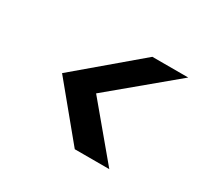

<svg xmlns="http://www.w3.org/2000/svg" viewBox="-102 -716 776 732"><g transform="rotate(30 285.5 -349.5)"><path d="M536 -576 262 -348 450 -123H298L111 -350L378 -576Z"/></g></svg>

Font: DM Sans 24pt SemiBold
Style: Italic
Weight: 600
Italic angle: -10°
Designer: Colophon Foundry, Jonny Pinhorn
Foundry: Colophon Foundry
Version: Version 4.004;gftools[0.9.30]